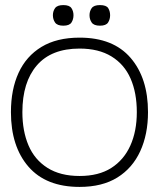

<svg xmlns="http://www.w3.org/2000/svg" viewBox="-20 -721 641 755"><path d="M293 14Q161 14 92 -65.5Q23 -145 23 -280Q23 -369 53 -434.5Q83 -500 143 -536.5Q203 -573 293 -573Q425 -573 493.5 -493.5Q562 -414 562 -280Q562 -193 531.5 -126.5Q501 -60 441.5 -23Q382 14 293 14ZM293 -29Q368 -29 417.5 -60.5Q467 -92 492.5 -148.5Q518 -205 518 -280Q518 -356 493.5 -412Q469 -468 418.5 -499Q368 -530 293 -530Q182 -530 125 -464Q68 -398 68 -280Q68 -206 92 -149.5Q116 -93 166.5 -61Q217 -29 293 -29ZM229 -620Q205 -620 196.5 -632.5Q188 -645 188 -661Q188 -677 196.5 -689Q205 -701 229 -701Q253 -701 261 -689Q269 -677 269 -661Q269 -645 261 -632.5Q253 -620 229 -620ZM373 -620Q349 -620 340.5 -632.5Q332 -645 332 -661Q332 -677 340.5 -689Q349 -701 373 -701Q398 -701 405.5 -689Q413 -677 413 -661Q413 -645 405 -632.5Q397 -620 373 -620Z"/></svg>

Font: Darker Grotesque
Style: Regular
Weight: 400
Designer: Gabriel Lam
Foundry: TypeRant
Version: Version 1.000;gftools[0.9.28]